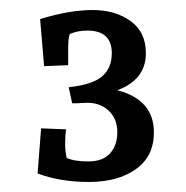

<svg xmlns="http://www.w3.org/2000/svg" viewBox="-20 -681 372 383"><path d="M154 -476 133 -475H124L117 -507Q164 -512 183.5 -528.5Q203 -545 203 -575Q203 -620 154 -620Q134 -620 119 -613Q116 -604 116 -585V-551L68 -549L60 -643Q119 -661 164.5 -661Q210 -661 240.5 -639Q271 -617 271 -575Q271 -522 214 -501Q287 -482 287 -417Q287 -369 251 -343.5Q215 -318 157.5 -318Q100 -318 55 -335L62 -425L112 -423Q111 -418 110.5 -410.5Q110 -403 110 -392Q110 -380 113 -366Q128 -359 156.5 -359Q185 -359 199.5 -375Q214 -391 214 -417.5Q214 -444 197 -460Q180 -476 154 -476Z"/></svg>

Font: Andada
Style: Regular
Weight: 400
Designer: Carolina Giovagnoli
Foundry: Carolina Giovagnoli
Version: Version 1.002